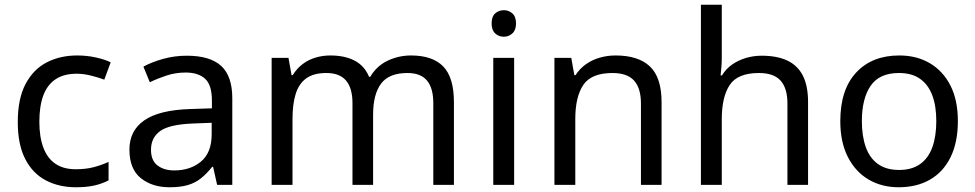

<svg xmlns="http://www.w3.org/2000/svg" viewBox="-20 -780 4115 810"><path d="M300 10Q229 10 173.5 -19Q118 -48 86.5 -109Q55 -170 55 -265Q55 -364 88 -426Q121 -488 177.5 -517Q234 -546 306 -546Q347 -546 385 -537.5Q423 -529 447 -517L420 -444Q396 -453 364 -461Q332 -469 304 -469Q250 -469 215 -446Q180 -423 163 -378Q146 -333 146 -266Q146 -202 163 -157Q180 -112 214 -89Q248 -66 299 -66Q343 -66 376.5 -75Q410 -84 438 -97V-19Q411 -5 378.5 2.5Q346 10 300 10Z M768 -545Q866 -545 913 -502Q960 -459 960 -365V0H896L879 -76H875Q852 -47 827.5 -27.5Q803 -8 771.5 1Q740 10 695 10Q622 10 574 -28.5Q526 -67 526 -149Q526 -229 589 -272.5Q652 -316 783 -320L874 -323V-355Q874 -422 845 -448Q816 -474 763 -474Q721 -474 683 -461.5Q645 -449 612 -433L585 -499Q620 -518 668 -531.5Q716 -545 768 -545ZM794 -259Q694 -255 655.5 -227Q617 -199 617 -148Q617 -103 644.5 -82Q672 -61 715 -61Q783 -61 828 -98.5Q873 -136 873 -214V-262Z M1714 -546Q1805 -546 1850 -499.5Q1895 -453 1895 -349V0H1808V-345Q1808 -408 1781.5 -440Q1755 -472 1699 -472Q1621 -472 1587.5 -427Q1554 -382 1554 -296V0H1467V-345Q1467 -408 1440 -440Q1413 -472 1357 -472Q1303 -472 1272 -449.5Q1241 -427 1227.5 -384Q1214 -341 1214 -278V0H1126V-536H1197L1210 -463H1215Q1232 -491 1256.5 -509.5Q1281 -528 1311 -537Q1341 -546 1373 -546Q1435 -546 1476.5 -524Q1518 -502 1537 -456H1542Q1569 -502 1615.5 -524Q1662 -546 1714 -546Z M2149 -536V0H2061V-536ZM2106 -737Q2126 -737 2141.5 -723.5Q2157 -710 2157 -681Q2157 -653 2141.5 -639Q2126 -625 2106 -625Q2084 -625 2069 -639Q2054 -653 2054 -681Q2054 -710 2069 -723.5Q2084 -737 2106 -737Z M2577 -546Q2673 -546 2722 -499.5Q2771 -453 2771 -349V0H2684V-343Q2684 -408 2655 -440Q2626 -472 2564 -472Q2475 -472 2441 -422Q2407 -372 2407 -278V0H2319V-536H2390L2403 -463H2408Q2426 -491 2452.5 -509.5Q2479 -528 2511 -537Q2543 -546 2577 -546Z M3025 -537Q3025 -518 3023.5 -498Q3022 -478 3020 -462H3026Q3043 -490 3069 -508Q3095 -526 3127 -535.5Q3159 -545 3193 -545Q3258 -545 3301.5 -524.5Q3345 -504 3367 -461Q3389 -418 3389 -349V0H3302V-343Q3302 -408 3273 -440Q3244 -472 3182 -472Q3092 -472 3058.5 -421.5Q3025 -371 3025 -277V0H2937V-760H3025Z M4021 -269Q4021 -180 3990.5 -117.5Q3960 -55 3904 -22.5Q3848 10 3771 10Q3700 10 3644.5 -22.5Q3589 -55 3557 -117.5Q3525 -180 3525 -269Q3525 -402 3592 -474Q3659 -546 3774 -546Q3847 -546 3902.5 -513.5Q3958 -481 3989.5 -419.5Q4021 -358 4021 -269ZM3616 -269Q3616 -206 3632.5 -159.5Q3649 -113 3684 -88Q3719 -63 3773 -63Q3827 -63 3862 -88Q3897 -113 3913.5 -159.5Q3930 -206 3930 -269Q3930 -333 3913 -378Q3896 -423 3861.5 -447.5Q3827 -472 3772 -472Q3690 -472 3653 -418Q3616 -364 3616 -269Z"/></svg>

Font: Noto Sans Cherokee
Style: Regular
Weight: 400
Designer: Monotype Design Team
Foundry: Monotype Imaging Inc.
Version: Version 2.001